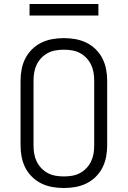

<svg xmlns="http://www.w3.org/2000/svg" viewBox="-20 -934 640 962"><path d="M300 8Q271 8 242.5 3Q214 -2 188 -14.5Q162 -27 141 -47.5Q120 -68 107 -93.5Q94 -119 88.5 -147.5Q83 -176 83 -205V-530Q83 -559 88.5 -587.5Q94 -616 107 -641.5Q120 -667 141 -687.5Q162 -708 188 -720.5Q214 -733 242.5 -738Q271 -743 300 -743Q329 -743 357.5 -738Q386 -733 412 -720.5Q438 -708 459 -687.5Q480 -667 493 -641.5Q506 -616 511.5 -587.5Q517 -559 517 -530V-205Q517 -176 511.5 -147.5Q506 -119 493 -93.5Q480 -68 459 -47.5Q438 -27 412 -14.5Q386 -2 357.5 3Q329 8 300 8ZM300 -50Q321 -50 341.5 -53.5Q362 -57 380 -66.5Q398 -76 412.5 -91Q427 -106 436 -124.5Q445 -143 448.5 -163.5Q452 -184 452 -205V-530Q452 -551 448.5 -571.5Q445 -592 436 -610.5Q427 -629 412.5 -644Q398 -659 380 -668.5Q362 -678 341.5 -681.5Q321 -685 300 -685Q279 -685 258.5 -681.5Q238 -678 220 -668.5Q202 -659 187.5 -644Q173 -629 164 -610.5Q155 -592 151.5 -571.5Q148 -551 148 -530V-205Q148 -184 151.5 -163.5Q155 -143 164 -124.5Q173 -106 187.5 -91Q202 -76 220 -66.5Q238 -57 258.5 -53.5Q279 -50 300 -50ZM128 -856V-914H473V-856Z"/></svg>

Font: Iosevka Aile Light
Style: Regular
Weight: 300
Designer: Belleve Invis
Foundry: Belleve Invis
Version: Version 27.3.5; ttfautohint (v1.8.4)